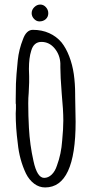

<svg xmlns="http://www.w3.org/2000/svg" viewBox="-20 -804 400 843"><path d="M94 -42Q65 -103 58 -175Q49 -243 49 -306Q49 -318 50 -326V-344Q50 -349 49 -349V-367L50 -437Q51 -469 58 -539Q63 -587 81 -632Q88 -652 99 -662.5Q110 -673 124 -673Q164 -673 196 -658.5Q228 -644 250 -618Q270 -593 284 -556.5Q298 -520 304 -479Q310 -437 310 -390V-382Q310 -351 311 -326L312 -269Q312 19 178 19Q152 19 130 2.5Q108 -14 94 -42ZM230 -77Q249 -128 253 -187Q258 -238 258 -275Q258 -320 251 -393Q245 -470 245 -508V-526Q243 -564 219.5 -592Q196 -620 162 -620Q128 -620 117 -581Q107 -550 107 -501Q107 -482 108 -469V-442L106 -396Q104 -375 104 -350Q104 -296 107 -243Q111 -168 127 -97Q143 -23 174 -23Q192 -23 207 -37.5Q222 -52 230 -77ZM119 -746Q119 -761 130.5 -772.5Q142 -784 157 -784Q171 -784 181.5 -772.5Q192 -761 192 -746Q192 -730 181 -720Q170 -710 153 -710Q140 -710 129.5 -721Q119 -732 119 -746Z"/></svg>

Font: Amatic SC
Style: Bold
Weight: 700
Designer: Multiple Designers
Foundry: Vernon Adams
Version: Version 2.505